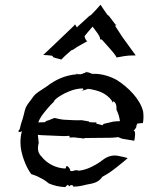

<svg xmlns="http://www.w3.org/2000/svg" viewBox="-20 -754 607 786"><path d="M60 -224C47 -212 65 -211 70 -218C65 -201 63 -182 64 -164C65 -125 86 -70 108 -41H109C115 -38 125 -36 133 -32C149 -24 161 -19 180 -3C201 6 223 11 248 12V11C248 11 248 10 249 10C249 9 254 5 258 2V3C260 5 264 8 264 9C264 9 266 7 267 5C273 2 280 5 280 8L279 10C297 10 315 7 333 2C359 -3 379 -5 396 -26C396 -27 398 -29 398 -29H397C427 -45 448 -61 477 -85C485 -92 495 -99 502 -106V-107C501 -107 486 -112 468 -115C449 -120 426 -118 403 -101C377 -81 337 -57 299 -55L300 -56C299 -57 291 -57 289 -57C283 -57 280 -52 269 -54C269 -54 268 -55 267 -55C270 -58 260 -74 254 -74C249 -75 252 -71 250 -68C249 -67 248 -65 249 -64C208 -65 172 -85 150 -113C137 -126 131 -142 139 -171C140 -172 141 -172 141 -173C140 -173 138 -171 137 -170L138 -174C137 -183 136 -194 135 -202C144 -201 155 -200 165 -200L236 -197C245 -197 255 -197 264 -198C264 -198 264 -196 265 -195C265 -194 265 -192 264 -192L265 -191C274 -192 288 -192 295 -190C304 -190 315 -188 323 -187H324C324 -188 328 -189 329 -189L429 -190C439 -190 451 -191 460 -192L461 -193C468 -192 473 -188 481 -186C497 -184 512 -180 529 -178L530 -179C532 -191 537 -217 527 -220C532 -222 537 -232 541 -239C540 -237 537 -236 536 -234C538 -238 540 -244 542 -248C546 -248 561 -251 565 -250C568 -266 568 -282 566 -297C554 -349 504 -397 459 -426C432 -441 401 -451 368 -452L366 -451C367 -451 367 -451 367 -450L368 -449L367 -450L368 -449C361 -457 354 -466 363 -454C364 -453 365 -451 367 -450C365 -451 363 -451 361 -451C353 -452 342 -460 334 -458H333V-460C333 -463 329 -456 329 -456H327L326 -455H321V-454H323C321 -453 318 -452 315 -451H309C310 -450 311 -450 312 -450C310 -449 307 -449 305 -449C306 -450 307 -451 308 -451C305 -451 302 -450 299 -450C295 -451 293 -452 291 -453V-452L295 -450C245 -446 206 -427 171 -400C140 -379 128 -374 116 -358C106 -343 95 -332 86 -315C83 -308 80 -296 78 -287C73 -264 65 -248 62 -230C62 -229 60 -226 60 -224ZM157 -529C169 -529 181 -527 193 -526L197 -522V-521C205 -515 223 -514 231 -510C243 -523 258 -536 272 -548L280 -551C298 -565 322 -576 337 -585H338C331 -588 328 -598 326 -606C337 -619 348 -633 359 -645C368 -632 382 -617 389 -601C389 -599 390 -594 389 -593H390C391 -593 396 -592 397 -592L429 -556C439 -545 451 -531 458 -518L459 -519C469 -520 483 -524 495 -525C507 -527 522 -527 534 -527L535 -528C518 -552 498 -578 480 -604L452 -647C452 -648 453 -649 452 -649C453 -650 453 -650 454 -650C455 -651 456 -652 457 -652V-653C456 -652 455 -652 453 -653L425 -690H424L423 -691L420 -693C411 -706 400 -721 392 -734H391C380 -721 365 -705 352 -692L346 -689L345 -688L300 -647C298 -646 295 -642 295 -641C295 -644 288 -651 287 -655C287 -653 283 -649 281 -647L235 -603C210 -578 182 -553 157 -529ZM137 -253C139 -261 144 -269 149 -277C149 -278 150 -279 150 -279C167 -302 184 -322 200 -337C200 -338 202 -338 203 -338L202 -339C202 -339 201 -338 200 -339C209 -353 238 -370 263 -380C280 -387 300 -392 319 -392C319 -391 320 -390 321 -390V-387C319 -385 317 -384 315 -383V-382C317 -383 322 -385 325 -385C331 -386 336 -391 344 -389C342 -390 339 -390 336 -391C358 -389 386 -381 395 -376C409 -370 426 -359 439 -340C440 -338 438 -336 438 -334H439C439 -335 442 -338 444 -339C453 -336 458 -324 457 -304C464 -291 469 -274 471 -258H470C461 -258 452 -257 443 -256L405 -247C403 -246 400 -243 400 -242V-241C392 -243 384 -246 374 -248L375 -253C366 -252 355 -254 345 -254L344 -257C334 -258 323 -261 314 -262C304 -262 291 -261 281 -262L241 -264C229 -265 213 -269 204 -271H203C195 -269 181 -261 170 -259L164 -254C155 -253 146 -253 137 -253ZM345 -388C345 -388 345 -389 344 -389C345 -389 344 -388 345 -388ZM541 -239C542 -241 544 -243 545 -244C545 -244 545 -243 541 -239Z"/></svg>

Font: Charger Mayhem
Style: Obl
Weight: 400
Designer: Jasper
Foundry: Cannot Into Space Fonts
Version: Version 0.98